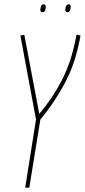

<svg xmlns="http://www.w3.org/2000/svg" viewBox="-20 -865 391 885"><path d="M96 0 146 -314 74 -701 92 -705 161 -340Q224 -415 264 -493Q304 -571 324 -663Q327 -674 329 -684.5Q331 -695 333 -706L351 -701Q349 -690 347 -679Q345 -668 342 -657Q321 -559 275 -474.5Q229 -390 166 -314L115 0ZM291 -809Q281 -809 281 -819Q281 -829 284.5 -837Q288 -845 296 -845Q306 -845 306 -833Q306 -823 302.5 -816Q299 -809 291 -809ZM176 -809Q166 -809 166 -819Q166 -827 169 -836Q172 -845 181 -845Q191 -845 191 -833Q191 -823 187.5 -816Q184 -809 176 -809Z"/></svg>

Font: Georama Condensed Thin
Style: Italic
Weight: 100
Width: 3
Italic angle: -9°
Designer: Jean-Baptiste Levee
Foundry: Production Type
Version: Version 1.000